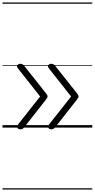

<svg xmlns="http://www.w3.org/2000/svg" viewBox="-20 -1030 765 1550"><path d="M145 14Q134 14 126.5 9Q119 4 118 -4.5Q117 -13 124 -23L304 -251L124 -479Q112 -494 120.5 -504.5Q129 -515 144 -515Q154 -515 161.5 -511Q169 -507 175 -499L345 -285Q355 -272 359.5 -265Q364 -258 364 -251Q364 -246 359.5 -238.5Q355 -231 345 -218L176 -3Q170 5 162.5 9.5Q155 14 145 14ZM395 14Q384 14 376.5 9Q369 4 368 -4.5Q367 -13 374 -23L554 -251L374 -479Q362 -494 370.5 -504.5Q379 -515 394 -515Q404 -515 411.5 -511Q419 -507 425 -499L595 -285Q605 -272 609.5 -265Q614 -258 614 -251Q614 -246 609.5 -238.5Q605 -231 595 -218L426 -3Q420 5 412.5 9.5Q405 14 395 14ZM0 490H725V500H0ZM0 -20H725V0H0ZM0 -505H725V-500H0ZM0 -1010H725V-1000H0Z"/></svg>

Font: Playwrite ES Guides
Style: Regular
Weight: 400
Designer: Veronika Burian, José Scaglione
Foundry: TypeTogether
Version: Version 1.003